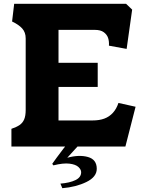

<svg xmlns="http://www.w3.org/2000/svg" viewBox="-20 -770 763 1009"><path d="M493.5 -313H287.5V-137H466Q502.5 -137 528.5 -146.8Q554.5 -156.5 573.2 -177Q592 -197.5 602.5 -229L692.5 -209L639 0H40V-93Q67 -102 83 -113Q99 -124 107 -142.5Q115 -161 115 -192.5V-568Q115 -600 96.8 -620.2Q78.5 -640.5 43.5 -657L54.5 -750H642.5L674.5 -719.5L645.5 -513L552.5 -530Q554 -553 548 -570.8Q542 -588.5 525.2 -600.8Q508.5 -613 478.5 -613H287.5V-440H493.5ZM406.5 135Q406.5 121 392 107.5Q377.5 94 345 90Q312.5 86 260.5 99L254.5 91L277.5 59Q294.5 36 312 13Q329.5 -10 339.5 -20H405.5L333.5 59Q395.5 42 442 55Q488.5 68 488.5 117Q488.5 160 434 186.5Q379.5 213 307.5 219L297.5 195Q346.5 191 376.5 176.5Q406.5 162 406.5 135Z"/></svg>

Font: TMT Limkin
Style: Regular
Weight: 400
Designer: Gabriel Drozdov
Version: Version 1.000;Glyphs 3.1.2 (3151)